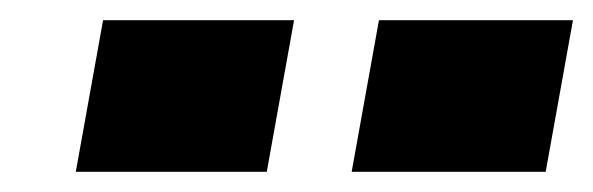

<svg xmlns="http://www.w3.org/2000/svg" viewBox="-20 -745 587 190"><path d="M55 -575 82 -725H271L244 -575ZM328 -575 355 -725H547L520 -575Z"/></svg>

Font: Archivo Expanded Black
Style: Italic
Weight: 900
Width: 7
Italic angle: -10°
Designer: Hector Gatti
Foundry: Omnibus-Type
Version: Version 2.001